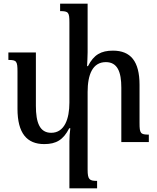

<svg xmlns="http://www.w3.org/2000/svg" viewBox="-20 -780 862 1054"><path d="M746 -105V-314C746 -444 697 -502 600 -502C535 -502 495 -480 463 -417H458C459 -442 461 -467 461 -493V-760H310V-719C356 -719 361 -712 361 -657V-217C361 -127 334 -51 261 -51C198 -51 177 -107 177 -199V-492H26V-451C71 -451 76 -444 76 -387V-183C76 -48 128 11 223 11C289 11 328 -13 360 -76H366C363 -52 361 -29 361 -4V254H513V213C471 213 461 206 461 151V-275C461 -370 488 -439 561 -439C625 -439 646 -385 646 -299V0H797V-41C751 -41 746 -48 746 -105Z"/></svg>

Font: Noto Serif Armenian SemiCondensed Medium
Style: Regular
Weight: 500
Width: 4
Designer: Monotype Design Team
Foundry: Monotype Imaging Inc.
Version: Version 2.008